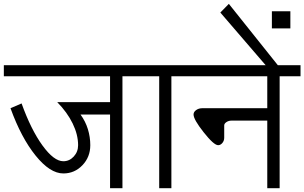

<svg xmlns="http://www.w3.org/2000/svg" viewBox="-33 -995 1608 1015"><path d="M301.8 -78.1Q231.4 -78.1 155.3 -172.4Q79.1 -266.6 22.5 -422.9L81.1 -448.2Q130.9 -309.6 191.4 -226.1Q252 -142.6 301.8 -142.6Q334 -142.6 356.9 -167.5Q379.9 -192.4 379.9 -227.5Q379.9 -283.2 351.1 -342.3Q322.3 -401.4 269.5 -455.1H548.8V-591.8H-12.7V-650.4H724.6V-591.8H614.3V0H548.8V-389.6H392.6Q418.9 -353.5 431.6 -312Q444.3 -270.5 444.3 -227.5Q444.3 -165 402.8 -121.6Q361.3 -78.1 301.8 -78.1Z M698.2 -591.8V-650.4H984.4V-591.8H873V0H808.6V-591.8Z M990.2 -389.6Q990.2 -403.3 1003.9 -413.1Q1017.6 -422.9 1036.1 -422.9H1379.9V-591.8H958V-650.4H1555.7V-591.8H1445.3V0H1379.9V-357.4H1191.4Q1175.8 -357.4 1164.1 -349.6Q1152.3 -341.8 1152.3 -332V-266.6Q1152.3 -251 1142.6 -239.3Q1132.8 -227.5 1120.1 -227.5Q1097.7 -227.5 1043.9 -295.4Q990.2 -363.3 990.2 -389.6Z M1404.3 -844.7V-935.5H1502V-844.7ZM1372.1 -649.4 1131.8 -928.7 1176.8 -974.6 1436.5 -649.4Z"/></svg>

Font: Lohit Devanagari
Style: Regular
Weight: 400
Version: 2.95.4